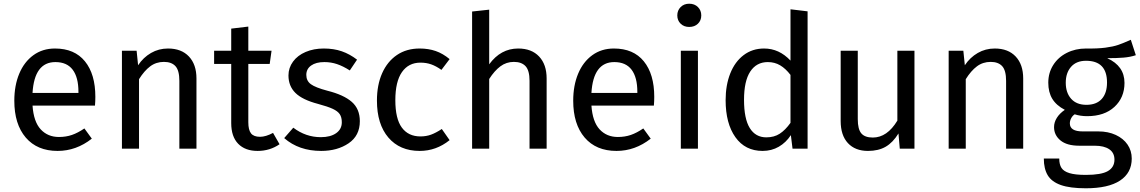

<svg xmlns="http://www.w3.org/2000/svg" viewBox="-20 -800 6131 1033"><path d="M491 -232H155Q161 -145 199 -104Q237 -63 297 -63Q335 -63 367 -74Q399 -85 434 -109L474 -54Q390 12 290 12Q180 12 118.5 -60Q57 -132 57 -258Q57 -340 83.5 -403.5Q110 -467 159.5 -503Q209 -539 276 -539Q381 -539 437 -470Q493 -401 493 -279Q493 -256 491 -232ZM402 -306Q402 -384 371 -425Q340 -466 278 -466Q165 -466 155 -300H402Z M1037 -378V0H945V-365Q945 -421 924 -444Q903 -467 862 -467Q820 -467 788 -443Q756 -419 728 -374V0H636V-527H715L723 -449Q751 -491 792.5 -515Q834 -539 884 -539Q956 -539 996.5 -496Q1037 -453 1037 -378Z M1484 -24Q1432 12 1366 12Q1299 12 1261.5 -26.5Q1224 -65 1224 -138V-456H1132V-527H1224V-646L1316 -657V-527H1441L1431 -456H1316V-142Q1316 -101 1330.5 -82.5Q1345 -64 1379 -64Q1410 -64 1449 -85Z M1901 -479 1862 -421Q1826 -444 1793.5 -455Q1761 -466 1725 -466Q1680 -466 1654 -447.5Q1628 -429 1628 -397Q1628 -365 1652.5 -347Q1677 -329 1741 -312Q1829 -290 1872.5 -252Q1916 -214 1916 -148Q1916 -70 1855.5 -29Q1795 12 1708 12Q1588 12 1509 -57L1558 -113Q1625 -62 1706 -62Q1758 -62 1788.5 -83.5Q1819 -105 1819 -142Q1819 -169 1808 -185.5Q1797 -202 1770 -214.5Q1743 -227 1691 -241Q1607 -263 1569.5 -300Q1532 -337 1532 -394Q1532 -435 1556.5 -468.5Q1581 -502 1624.5 -520.5Q1668 -539 1722 -539Q1776 -539 1819 -524Q1862 -509 1901 -479Z M2399 -482 2355 -424Q2327 -444 2300.5 -453.5Q2274 -463 2242 -463Q2178 -463 2142.5 -412Q2107 -361 2107 -261Q2107 -161 2142 -113.5Q2177 -66 2242 -66Q2273 -66 2299 -75.5Q2325 -85 2357 -106L2399 -46Q2327 12 2238 12Q2131 12 2069.5 -60Q2008 -132 2008 -259Q2008 -343 2036 -406Q2064 -469 2115.5 -504Q2167 -539 2238 -539Q2285 -539 2324 -525.5Q2363 -512 2399 -482Z M2921 -378V0H2829V-365Q2829 -421 2807.5 -444Q2786 -467 2745 -467Q2704 -467 2672 -443Q2640 -419 2612 -375V0H2520V-738L2612 -748V-454Q2674 -539 2768 -539Q2840 -539 2880.5 -496Q2921 -453 2921 -378Z M3498 -232H3162Q3168 -145 3206 -104Q3244 -63 3304 -63Q3342 -63 3374 -74Q3406 -85 3441 -109L3481 -54Q3397 12 3297 12Q3187 12 3125.5 -60Q3064 -132 3064 -258Q3064 -340 3090.5 -403.5Q3117 -467 3166.5 -503Q3216 -539 3283 -539Q3388 -539 3444 -470Q3500 -401 3500 -279Q3500 -256 3498 -232ZM3409 -306Q3409 -384 3378 -425Q3347 -466 3285 -466Q3172 -466 3162 -300H3409Z M3735 0H3643V-527H3735ZM3753 -717Q3753 -690 3735 -672.5Q3717 -655 3688 -655Q3660 -655 3642 -672.5Q3624 -690 3624 -717Q3624 -744 3642 -762Q3660 -780 3688 -780Q3717 -780 3735 -762Q3753 -744 3753 -717Z M4325 -739V0H4244L4235 -73Q4209 -33 4170 -10.5Q4131 12 4083 12Q3989 12 3936.5 -62Q3884 -136 3884 -261Q3884 -342 3909 -405Q3934 -468 3981 -503.5Q4028 -539 4091 -539Q4172 -539 4233 -474V-750ZM4233 -139V-397Q4207 -431 4177.5 -448.5Q4148 -466 4111 -466Q4050 -466 4016.5 -415Q3983 -364 3983 -263Q3983 -161 4014 -111Q4045 -61 4103 -61Q4145 -61 4175 -80.5Q4205 -100 4233 -139Z M4900 0H4821L4814 -82Q4784 -33 4745 -10.5Q4706 12 4650 12Q4581 12 4542 -30Q4503 -72 4503 -149V-527H4595V-159Q4595 -105 4614 -82.5Q4633 -60 4676 -60Q4753 -60 4808 -151V-527H4900Z M5485 -378V0H5393V-365Q5393 -421 5372 -444Q5351 -467 5310 -467Q5268 -467 5236 -443Q5204 -419 5176 -374V0H5084V-527H5163L5171 -449Q5199 -491 5240.5 -515Q5282 -539 5332 -539Q5404 -539 5444.5 -496Q5485 -453 5485 -378Z M6091 -503Q6061 -493 6025 -490Q5989 -487 5937 -487Q6030 -445 6030 -354Q6030 -275 5976 -225Q5922 -175 5829 -175Q5793 -175 5762 -185Q5750 -177 5743 -163.5Q5736 -150 5736 -136Q5736 -93 5805 -93H5889Q5942 -93 5983 -74Q6024 -55 6046.5 -22Q6069 11 6069 53Q6069 130 6006 171.5Q5943 213 5822 213Q5737 213 5687.5 195.5Q5638 178 5617 143Q5596 108 5596 53H5679Q5679 85 5691 103.5Q5703 122 5734 131.5Q5765 141 5822 141Q5905 141 5940.5 120.5Q5976 100 5976 59Q5976 22 5948 3Q5920 -16 5870 -16H5787Q5720 -16 5685.5 -44.5Q5651 -73 5651 -116Q5651 -142 5666 -166Q5681 -190 5709 -209Q5663 -233 5641.5 -268.5Q5620 -304 5620 -355Q5620 -408 5646.5 -450Q5673 -492 5719.5 -515.5Q5766 -539 5823 -539Q5885 -538 5927 -543.5Q5969 -549 5996.5 -558.5Q6024 -568 6064 -586ZM5714 -355Q5714 -301 5743 -268.5Q5772 -236 5825 -236Q5879 -236 5907.5 -267.5Q5936 -299 5936 -356Q5936 -473 5823 -473Q5771 -473 5742.5 -440.5Q5714 -408 5714 -355Z"/></svg>

Font: FiraGO
Style: Regular
Weight: 400
Designer: bBox Type
Foundry: bBox Type GmbH
Version: Version 1.001;April 20, 2020;FontCreator 12.0.0.2555 64-bit